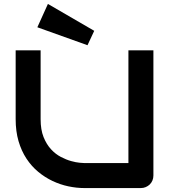

<svg xmlns="http://www.w3.org/2000/svg" viewBox="-20 -956 873 976"><path d="M759.8 -64Q759.8 -50.3 754.9 -38.6Q750 -26.9 741.2 -18.3Q732.4 -9.8 720.7 -4.9Q709 0 695.8 0H409.7Q369.1 0 327.6 -8.8Q286.1 -17.6 247.3 -35.9Q208.5 -54.2 174.3 -82.5Q140.1 -110.8 114.5 -149.7Q88.9 -188.5 74.2 -238.5Q59.6 -288.6 59.6 -350.1V-700.2H186.5V-350.1Q186.5 -296.4 201.4 -259.3Q216.3 -222.2 239.3 -197.3Q262.2 -172.4 289.6 -158.2Q316.9 -144 341.6 -137.2Q366.2 -130.4 385 -128.7Q403.8 -127 409.7 -127H632.8V-700.2H759.8ZM223.6 -936 459 -799.3 424.8 -726.1 169.9 -817.4Z"/></svg>

Font: Audiowide
Style: Regular
Weight: 400
Designer: Astigmatic (AOETI)
Foundry: Astigmatic (AOETI)
Version: Version 1.002